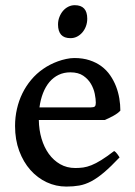

<svg xmlns="http://www.w3.org/2000/svg" viewBox="-20 -687 509 722"><path d="M244.6 -415Q220.2 -415 200.4 -405.5Q180.7 -396 166 -378.7Q151.4 -361.3 141.8 -336.9Q132.3 -312.5 128.4 -283.2H321.8Q333 -283.2 336.7 -286.9Q340.3 -290.5 340.3 -300.8Q340.3 -314.5 336.4 -334Q332.5 -353.5 322 -371.6Q311.5 -389.6 293 -402.3Q274.4 -415 244.6 -415ZM432.6 -271Q423.8 -261.2 406.7 -251.7Q389.6 -242.2 374 -235.8H126Q126.5 -198.7 136.2 -165.8Q146 -132.8 163.6 -108.4Q181.2 -84 206.3 -69.6Q231.4 -55.2 263.2 -55.2Q278.3 -55.2 292.7 -57.1Q307.1 -59.1 323.7 -65.7Q340.3 -72.3 360.8 -85Q381.3 -97.7 409.2 -119.1Q415.5 -115.7 421.4 -107.4Q427.2 -99.1 429.7 -95.2Q396.5 -60.1 371.1 -38.6Q345.7 -17.1 323 -5.1Q300.3 6.8 278.1 10.7Q255.9 14.6 229.5 14.6Q190.4 14.6 155.5 -1.7Q120.6 -18.1 94.2 -47.9Q67.9 -77.6 52.2 -119.6Q36.6 -161.6 36.6 -213.4Q36.6 -246.1 43.7 -277.3Q50.8 -308.6 64.2 -335.9Q77.6 -363.3 97.2 -386.7Q116.7 -410.2 142.1 -427.7Q153.8 -436 168 -443.4Q182.1 -450.7 197.5 -456.3Q212.9 -461.9 229 -465.3Q245.1 -468.8 259.8 -468.8Q291.5 -468.8 316.9 -460.4Q342.3 -452.1 361.6 -437.7Q380.9 -423.3 394.3 -403.8Q407.7 -384.3 416.3 -362.3Q424.8 -340.3 428.7 -316.9Q432.6 -293.5 432.6 -271ZM308.1 -616.7Q308.1 -601.6 303.2 -588.4Q298.3 -575.2 289.8 -565.2Q281.2 -555.2 269.8 -549.3Q258.3 -543.5 245.1 -543.5Q221.2 -543.5 209.7 -556.6Q198.2 -569.8 198.2 -594.7Q198.2 -609.9 203.4 -623Q208.5 -636.2 217 -646.2Q225.6 -656.2 237.1 -661.9Q248.5 -667.5 261.2 -667.5Q308.1 -667.5 308.1 -616.7Z"/></svg>

Font: Gentium Book Basic
Style: Regular
Weight: 400
Designer: J. Victor Gaultney and Annie Olsen
Foundry: SIL International
Version: Version 1.102; 2013; Maintenance release